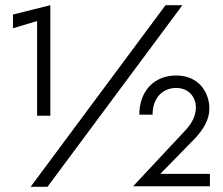

<svg xmlns="http://www.w3.org/2000/svg" viewBox="-20 -720 859 740"><path d="M618 -700 98 0H163L683 -700ZM30 -611 123 -639V-274H174V-700L30 -664ZM493 -2H789V-50H598L731 -186C764 -221 787 -259 787 -302C787 -358 751 -429 659 -429C573 -429 517 -368 517 -278H568C568 -342 606 -381 659 -381C710 -381 735 -343 735 -306C735 -273 719 -243 691 -214Z"/></svg>

Font: Jost
Style: Regular
Weight: 400
Version: Version 3.710